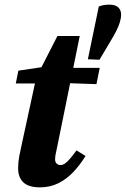

<svg xmlns="http://www.w3.org/2000/svg" viewBox="-20 -791 541 826"><path d="M450 -771Q477 -771 489 -759Q501 -747 501 -729Q501 -713 495.5 -695Q490 -677 479.5 -656.5Q469 -636 455 -613L408 -534L358 -536L405 -763Q415 -767 425.5 -769Q436 -771 450 -771ZM48 -432 59 -487 200 -508V-499H409L395 -429L193 -436L190 -432ZM152 15Q103 15 80.5 -6.5Q58 -28 58 -67Q58 -94 63 -120Q68 -146 74 -172L136 -458L227 -636H323L226 -159Q222 -142 219.5 -128.5Q217 -115 217 -105Q217 -94 223.5 -87.5Q230 -81 240 -81Q250 -81 259.5 -87.5Q269 -94 281 -108Q293 -122 309 -144L348 -120Q324 -81 295 -50.5Q266 -20 230.5 -2.5Q195 15 152 15Z"/></svg>

Font: Source Serif 4
Style: Bold Italic
Weight: 700
Italic angle: -12°
Designer: Frank Grießhammer
Foundry: Adobe Systems Incorporated
Version: Version 4.004;hotconv 1.0.116;makeotfexe 2.5.65601